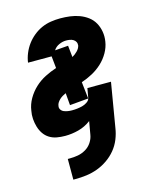

<svg xmlns="http://www.w3.org/2000/svg" viewBox="-112 -605 724 896"><g transform="rotate(-15 250.0 -156.5)"><path d="M130 215V115H140Q160 115 179.5 111.5Q199 108 217 97.5Q235 87 246.5 69.5Q258 52 261 33L272 -30Q244 -9 211.5 -0.5Q179 8 147 8Q126 8 106.5 4.5Q87 1 71 -9Q55 -19 44.5 -34.5Q34 -50 28.5 -68.5Q23 -87 21.5 -107Q20 -127 24 -147Q28 -176 43.5 -203Q59 -230 81.5 -251Q104 -272 131.5 -286Q159 -300 187 -309L181 -367H67Q70 -389 79 -411Q88 -433 102 -452Q116 -471 135 -486.5Q154 -502 175.5 -511.5Q197 -521 220 -524.5Q243 -528 265 -528Q289 -528 312.5 -525Q336 -522 357.5 -514Q379 -506 397 -492.5Q415 -479 426 -459.5Q437 -440 441 -416.5Q445 -393 441 -369Q437 -342 422.5 -316.5Q408 -291 386.5 -271Q365 -251 339 -237Q313 -223 286 -214L295 -133L205 -125L200 -184Q191 -180 183.5 -175.5Q176 -171 169.5 -165Q163 -159 158 -151.5Q153 -144 152 -135Q150 -125 155.5 -117Q161 -109 170 -105.5Q179 -102 188.5 -100.5Q198 -99 208 -99Q221 -99 233.5 -100.5Q246 -102 258 -105Q270 -108 282 -116Q294 -124 296 -136L304 -181H418L382 33Q378 60 367.5 86Q357 112 339 134Q321 156 297 172.5Q273 189 247 198.5Q221 208 194 211.5Q167 215 140 215ZM274 -339Q287 -346 299 -358Q311 -370 314 -384Q315 -394 311 -401.5Q307 -409 299.5 -413.5Q292 -418 283 -419.5Q274 -421 265 -421Q248 -421 230.5 -413Q213 -405 204 -390L268 -395Z"/></g></svg>

Font: Iosevka SS04 Heavy
Style: Italic
Weight: 900
Italic angle: -9°
Monospace: yes
Designer: Belleve Invis
Foundry: Belleve Invis
Version: Version 19.0.0; ttfautohint (v1.8.4)